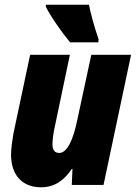

<svg xmlns="http://www.w3.org/2000/svg" viewBox="-20 -786 577 816"><path d="M278 -606H398L399 -619C379 -677 366 -727 358 -766H175V-757C195 -716 248 -641 278 -606ZM155 10C210 10 252 -18 285 -68H288L285 0H420L537 -553H368L308 -274C291 -191 265 -136 232 -136C212 -136 203 -149 203 -173C203 -193 207 -222 213 -248L277 -553H108L37 -218C32 -188 27 -155 27 -128C27 -47 70 10 155 10Z"/></svg>

Font: Noto Sans Condensed Black
Style: Italic
Weight: 900
Width: 3
Italic angle: -12°
Designer: Monotype Design Team
Foundry: Monotype Imaging Inc.
Version: Version 2.013